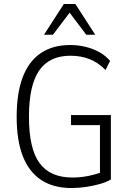

<svg xmlns="http://www.w3.org/2000/svg" viewBox="-20 -940 660 968"><path d="M340 8Q250 8 188.5 -32Q127 -72 95.5 -151.5Q64 -231 64 -351Q64 -470 94.5 -550.5Q125 -631 185.5 -672Q246 -713 333 -713Q374 -713 411 -704Q448 -695 480 -677.5Q512 -660 535 -633L512 -587Q475 -625 431.5 -642Q388 -659 335 -659Q229 -659 177.5 -584.5Q126 -510 126 -351Q126 -190 179.5 -117.5Q233 -45 345 -45Q387 -45 428 -53.5Q469 -62 506 -77L484 -43V-309H338V-360H539V-35Q517 -22 484 -12.5Q451 -3 413.5 2.5Q376 8 340 8ZM202 -765 302 -920H360L460 -765H415L331 -876L247 -765Z"/></svg>

Font: Nunito Sans 10pt Condensed Light
Style: Regular
Weight: 300
Width: 3
Designer: Vernon Adams
Foundry: Vernon Adams
Version: Version 3.101;gftools[0.9.27]